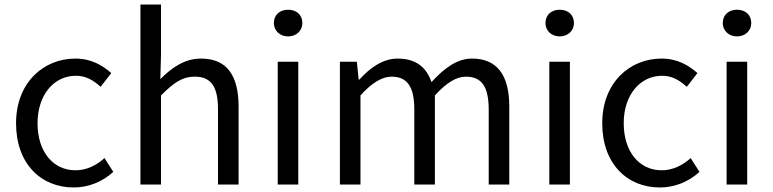

<svg xmlns="http://www.w3.org/2000/svg" viewBox="-20 -816 3416 849"><path d="M306 13C371 13 433 -12 481 -56L442 -117C408 -86 364 -63 314 -63C214 -63 146 -146 146 -271C146 -396 218 -481 316 -481C360 -481 393 -461 425 -432L472 -493C433 -527 384 -557 313 -557C174 -557 51 -452 51 -271C51 -91 162 13 306 13Z M601 0H692V-394C747 -449 785 -477 841 -477C913 -477 944 -434 944 -332V0H1035V-344C1035 -483 983 -557 869 -557C795 -557 739 -516 689 -466L692 -578V-796H601Z M1208 0H1299V-543H1208ZM1254 -655C1290 -655 1317 -680 1317 -714C1317 -751 1290 -773 1254 -773C1218 -773 1191 -751 1191 -714C1191 -680 1218 -655 1254 -655Z M1483 0H1574V-394C1624 -450 1670 -477 1711 -477C1780 -477 1812 -434 1812 -332V0H1903V-394C1954 -450 1998 -477 2040 -477C2109 -477 2141 -434 2141 -332V0H2232V-344C2232 -483 2179 -557 2067 -557C2001 -557 1944 -514 1888 -453C1866 -517 1821 -557 1738 -557C1673 -557 1616 -516 1569 -464H1566L1558 -543H1483Z M2409 0H2500V-543H2409ZM2455 -655C2491 -655 2518 -680 2518 -714C2518 -751 2491 -773 2455 -773C2419 -773 2392 -751 2392 -714C2392 -680 2419 -655 2455 -655Z M2898 13C2963 13 3025 -12 3073 -56L3034 -117C3000 -86 2956 -63 2906 -63C2806 -63 2738 -146 2738 -271C2738 -396 2810 -481 2908 -481C2952 -481 2985 -461 3017 -432L3064 -493C3025 -527 2976 -557 2905 -557C2766 -557 2643 -452 2643 -271C2643 -91 2754 13 2898 13Z M3193 0H3284V-543H3193ZM3239 -655C3275 -655 3302 -680 3302 -714C3302 -751 3275 -773 3239 -773C3203 -773 3176 -751 3176 -714C3176 -680 3203 -655 3239 -655Z"/></svg>

Font: Noto Sans CJK KR Regular
Style: Regular
Weight: 400
Designer: Ryoko NISHIZUKA (kana & ideographs); Paul D. Hunt (Latin, Greek & Cyrillic); Wenlong ZHANG (bopomofo); Sandoll Communica
Foundry: Adobe Systems Incorporated
Version: Version 1.004;PS 1.004;hotconv 1.0.82;makeotf.lib2.5.63406